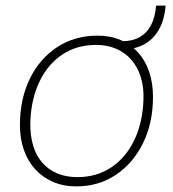

<svg xmlns="http://www.w3.org/2000/svg" viewBox="-20 -654 617 684"><path d="M252 10Q206 10 169 -6Q132 -22 105.5 -51Q79 -80 65 -120Q51 -160 51 -208Q51 -301 86 -373Q121 -445 183.5 -486Q246 -527 327 -527Q373 -527 409.5 -511.5Q446 -496 472 -467Q498 -438 511.5 -398Q525 -358 525 -309Q525 -216 489.5 -144Q454 -72 392.5 -31Q331 10 252 10ZM256 -23Q324 -23 376 -57.5Q428 -92 458 -154Q488 -216 491 -297Q493 -343 481.5 -379.5Q470 -416 447.5 -441.5Q425 -467 393.5 -480.5Q362 -494 322 -494Q254 -494 202.5 -460Q151 -426 121 -364Q91 -302 88 -219Q87 -172 98 -135.5Q109 -99 131 -74Q153 -49 184.5 -36Q216 -23 256 -23ZM408 -477 414 -507Q451 -507 477 -521.5Q503 -536 518 -564.5Q533 -593 536 -634H570Q566 -584 546 -548.5Q526 -513 491.5 -495Q457 -477 408 -477Z"/></svg>

Font: Mona Sans
Style: Italic
Weight: 200
Italic angle: -11.6951°
Designer: Deni Anggara
Foundry: GitHub
Version: Version 2.000